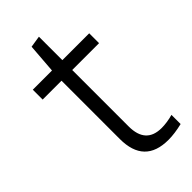

<svg xmlns="http://www.w3.org/2000/svg" viewBox="-217 -735 799 799"><g transform="rotate(-45 182.5 -335.5)"><path d="M267 7Q126 7 126 -139V-482H15V-540H128L138 -670L189 -678V-540H347V-482H189V-150Q189 -48 282 -48Q296 -48 314 -50.5Q332 -53 349 -58V-4Q303 7 267 7Z"/></g></svg>

Font: Encode Sans Narrow
Style: Light
Weight: 300
Designer: Pablo Impallari, Andres Torresi
Foundry: Pablo Impallari, Andres Torresi
Version: Version 1.000; ttfautohint (v1.00) -l 8 -r 50 -G 200 -x 14 -